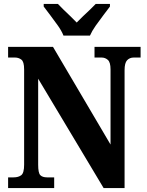

<svg xmlns="http://www.w3.org/2000/svg" viewBox="-20 -951 741 971"><path d="M21 0V-54H49Q73 -54 87.5 -65Q102 -76 102 -118V-600Q102 -639 88 -649.5Q74 -660 56 -660H21V-714H248L539 -220V-600Q539 -636 525.5 -648Q512 -660 494 -660H458V-714H691V-660H656Q636 -660 623 -646.5Q610 -633 610 -596V0H504L173 -553V-118Q173 -76 184 -65Q195 -54 218 -54H254V0ZM301 -771Q292 -794 273.5 -820.5Q255 -847 235 -873Q215 -899 201 -918V-931H273Q284 -919 301 -902.5Q318 -886 336.5 -868.5Q355 -851 368 -837Q381 -851 399.5 -868.5Q418 -886 435.5 -902.5Q453 -919 464 -931H536V-918Q522 -899 502 -873Q482 -847 463.5 -820.5Q445 -794 435 -771Z"/></svg>

Font: Noto Serif Thai Condensed ExtraBold
Style: Regular
Weight: 800
Width: 3
Designer: Monotype Design Team
Foundry: Monotype Imaging Inc.
Version: Version 2.002; ttfautohint (v1.8.4.7-5d5b)